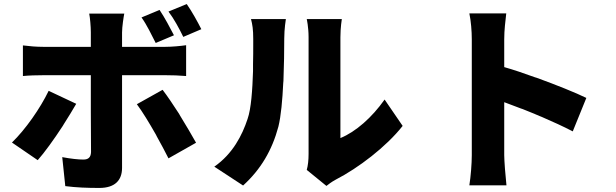

<svg xmlns="http://www.w3.org/2000/svg" viewBox="-20 -865 3040 947"><path d="M973 -721C956 -755 927 -808 901 -845L811 -808C839 -771 864 -724 884 -683L973 -721ZM838 -691C820 -726 792 -779 767 -816L678 -779C705 -741 727 -694 748 -653L838 -691ZM582 -37V-494H799C828 -494 865 -493 898 -490V-642C871 -638 827 -634 796 -634H582V-705C582 -732 590 -784 593 -798H420C424 -779 428 -734 428 -706V-634H192C161 -634 124 -637 93 -641V-490C122 -493 162 -494 192 -494H428V-430V-425V-396V-390V-365V-358V-345C428 -338 428 -332 428 -325V-311C428 -221 429 -130 429 -115C428 -89 416 -78 391 -78C367 -78 329 -82 287 -90L302 53C356 60 410 62 470 62C547 62 582 24 582 -37ZM947 -161C927 -197 898 -246 868 -295L863 -304C834 -349 805 -392 782 -422L655 -351C682 -315 716 -259 749 -201L754 -191C774 -155 794 -118 811 -84L947 -161ZM356 -353 220 -417C178 -330 106 -227 39 -162L166 -75C199 -112 246 -177 289 -243L295 -253C317 -288 339 -323 356 -353Z M1353 -240C1366 -292 1373 -372 1377 -455L1378 -466C1381 -541 1382 -617 1382 -675C1382 -723 1390 -771 1390 -771H1218C1225 -744 1229 -720 1229 -673V-648C1229 -617 1229 -583 1228 -548V-537C1228 -533 1228 -529 1228 -525V-514C1225 -422 1219 -329 1201 -278C1175 -199 1128 -106 1037 -43L1179 50C1266 -29 1322 -124 1353 -240ZM1636 21C1747 -36 1885 -141 1966 -244L1877 -374C1815 -286 1735 -215 1659 -184V-681C1659 -730 1666 -771 1666 -771H1493C1493 -771 1502 -731 1502 -682V-106C1502 -75 1499 -48 1493 -27L1590 52C1601 44 1612 34 1636 21Z M2467 -100V-361C2493 -351 2520 -341 2549 -330L2558 -327C2574 -321 2589 -314 2605 -308L2615 -304C2618 -303 2621 -301 2624 -300L2634 -296C2637 -295 2640 -293 2643 -292L2653 -288C2706 -265 2759 -241 2805 -217L2872 -382C2819 -408 2724 -446 2628 -481L2618 -484C2566 -503 2513 -521 2467 -534V-671C2467 -719 2473 -761 2477 -799H2295C2303 -761 2307 -711 2307 -671V-100C2307 -59 2302 6 2295 49H2478C2473 4 2467 -73 2467 -100Z"/></svg>

Font: Glow Sans SC Normal ExtraBold
Style: Regular
Weight: 800
Designer: Ryoko NISHIZUKA (kana, bopomofo & ideographs); Paul D. Hunt (Latin, Greek & Cyrillic); Sandoll Communications, Soo-young
Version: Version 0.93